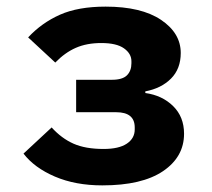

<svg xmlns="http://www.w3.org/2000/svg" viewBox="-20 -548 640 580"><path d="M289 12Q208 12 146 -14.5Q84 -41 51 -84L136 -163Q166 -130 202 -114Q238 -98 293 -98Q339 -98 363 -114Q387 -130 387 -157V-163Q387 -209 331 -209H210V-307H318Q350 -307 363.5 -320.5Q377 -334 377 -357V-363Q377 -386 354.5 -402Q332 -418 286 -418Q242 -418 209 -403.5Q176 -389 147 -359L65 -435Q106 -479 161 -503.5Q216 -528 299 -528Q407 -528 466.5 -488Q526 -448 526 -388Q526 -340 496.5 -310.5Q467 -281 419 -272V-267Q470 -260 503 -227.5Q536 -195 536 -144Q536 -74 472.5 -31Q409 12 289 12Z"/></svg>

Font: Lilex Nerd Font
Style: Bold
Weight: 700
Designer: Mike Abbink, Paul van der Laan, Pieter van Rosmalen, Mikhael Khrustik
Foundry: Mikhael Khrustik
Version: Version 2.400; ttfautohint (v1.8.4.7-5d5b);Nerd Fonts 3.3.0